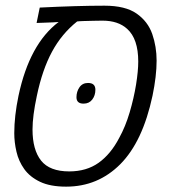

<svg xmlns="http://www.w3.org/2000/svg" viewBox="-20 -660 613 689"><path d="M217.3 9.8Q160.2 9.8 123.8 -7.6Q87.4 -24.9 67.1 -53.2Q46.9 -81.5 39.1 -115.5Q31.2 -149.4 31.2 -182.1Q31.2 -243.2 46.4 -316.4Q85.9 -502.4 190.4 -581.1Q188.5 -580.6 170.7 -579.8Q152.8 -579.1 134.3 -578.4Q115.7 -577.6 111.3 -577.6L122.6 -632.8Q189.9 -636.2 248 -637.9Q306.2 -639.6 355 -639.6Q429.7 -639.6 470.2 -611.3Q510.7 -583 526.4 -537.8Q542 -492.7 542 -442.4Q542 -387.2 527.3 -316.4Q492.2 -151.9 411.9 -71Q331.5 9.8 217.3 9.8ZM228.5 -44.9Q290.5 -44.9 334 -75.9Q377.4 -106.9 407.7 -165Q430.2 -205.6 445.3 -256.8Q460.4 -308.1 468.3 -356.7Q476.1 -405.3 476.1 -439Q476.1 -520.5 436.5 -556.2Q404.3 -585.9 347.7 -585.9Q334 -585.9 315.4 -585.4Q296.9 -585 280.3 -584.5Q263.7 -584 256.8 -583Q201.2 -538.6 166.5 -474.1Q131.8 -409.7 112.3 -316.4Q96.7 -243.7 96.7 -195.3Q96.7 -122.6 127.4 -83.7Q158.2 -44.9 228.5 -44.9ZM279.8 -288.1Q254.4 -288.1 254.4 -311Q254.4 -331.1 265.1 -346.7Q275.9 -362.3 295.9 -362.3Q322.3 -362.3 322.3 -337.9Q322.3 -317.4 311 -302.7Q299.8 -288.1 279.8 -288.1Z"/></svg>

Font: Open Sans Light
Style: Italic
Weight: 300
Italic angle: -12°
Designer: Monotype Design Team
Foundry: Monotype Imaging Inc.
Version: Version 3.003; ttfautohint (v1.8.4)